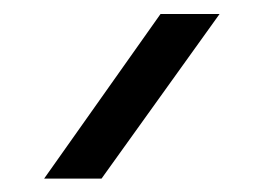

<svg xmlns="http://www.w3.org/2000/svg" viewBox="-20 -701 382 278"><path d="M127 -442.4H43.9L212.4 -680.7H297.9Z"/></svg>

Font: Squarish Sans CT
Style: RegularSC
Weight: 400
Version: Version 0.9